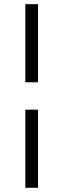

<svg xmlns="http://www.w3.org/2000/svg" viewBox="-20 -718 300 910"><path d="M100.1 -328.1V-698.2H160.2V-328.1ZM100.1 171.9V-198.2H160.2V171.9Z"/></svg>

Font: Stint Ultra Expanded
Style: Regular
Weight: 400
Width: 7
Designer: Astigmatic (AOETI)
Foundry: Astigmatic (AOETI)
Version: Version 1.000